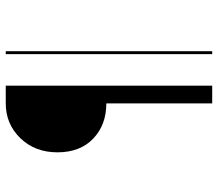

<svg xmlns="http://www.w3.org/2000/svg" viewBox="-64 -676 740 651"><g transform="rotate(-90 305.5 -350.0)"><path d="M341 -700V0H281V-359Q208 -359 161.5 -403.5Q115 -448 115 -524.5Q115 -601 163 -650.5Q211 -700 281 -700ZM458 -700V0H448V-700Z"/></g></svg>

Font: Antic
Style: Regular
Weight: 400
Version: Version 1.0002